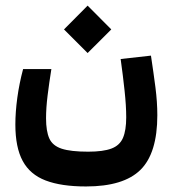

<svg xmlns="http://www.w3.org/2000/svg" viewBox="-20 -488 626 690"><path d="M289.1 182.1Q200.2 182.1 144 160.6Q87.9 139.2 61.5 90.3Q35.2 41.5 35.2 -40.5Q35.2 -85 42.2 -136.7Q49.3 -188.5 63 -239.7H164.6Q156.7 -190.4 151.1 -145.3Q145.5 -100.1 145.5 -63Q145.5 -16.6 157.2 9.5Q168.9 35.6 201.7 46.4Q234.4 57.1 296.9 57.1Q350.6 57.1 380.4 45.9Q410.2 34.7 421.9 7.6Q433.6 -19.5 433.6 -66.4Q433.6 -107.4 427.7 -162.1Q421.9 -216.8 413.6 -275.9L522.5 -288.1Q531.7 -227.1 538.6 -174.1Q545.4 -121.1 545.4 -74.2Q545.4 62.5 484.9 122.3Q424.3 182.1 289.1 182.1ZM294.9 -297.4 210 -382.3 294.9 -467.8 379.9 -382.3Z"/></svg>

Font: Cascadia Mono PL SemiBold
Style: Regular
Weight: 600
Monospace: yes
Designer: Aaron Bell
Foundry: Saja Typeworks
Version: Version 2404.023; ttfautohint (v1.8.4)